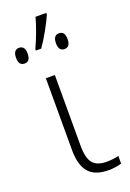

<svg xmlns="http://www.w3.org/2000/svg" viewBox="-185 -895 653 962"><g transform="rotate(-20 142.0 -414.0)"><path d="M128.9 -530.8V-152.8Q128.9 -87.4 151.6 -60.3Q174.3 -33.2 226.1 -33.2Q257.8 -33.2 289.1 -41V0Q279.3 3.4 259.3 6.6Q239.3 9.8 221.2 9.8Q147 9.8 114 -29.3Q81.1 -68.4 81.1 -147.9V-530.8ZM81.5 -686Q118.2 -766.1 137.7 -837.9H194.8V-829.1Q184.6 -803.7 159.4 -758.3Q134.3 -712.9 109.9 -678.2H81.5ZM-24.4 -678.2Q-24.4 -720.2 6.8 -720.2Q37.6 -720.2 37.6 -678.2Q37.6 -636.2 6.8 -636.2Q-24.4 -636.2 -24.4 -678.2ZM188.5 -678.2Q188.5 -720.2 219.7 -720.2Q250.5 -720.2 250.5 -678.2Q250.5 -636.2 219.7 -636.2Q188.5 -636.2 188.5 -678.2Z"/></g></svg>

Font: JBL Sans
Style: Light
Weight: 300
Version: Version 1.10